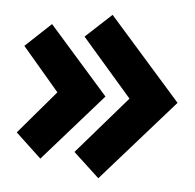

<svg xmlns="http://www.w3.org/2000/svg" viewBox="-43 -548 606 597"><g transform="rotate(5 260.0 -250.0)"><path d="M100 -460 20 -385 135 -250 20 -115 100 -40 285 -250ZM204 -70 285 5 510 -250 285 -505 204 -430 360 -250Z"/></g></svg>

Font: Scada
Style: Bold
Weight: 700
Designer: Jovanny Lemonad
Foundry: Jovanny Lemonad
Version: Version 3.005